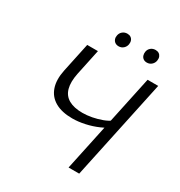

<svg xmlns="http://www.w3.org/2000/svg" viewBox="-191 -961 1026 1094"><g transform="rotate(30 322.0 -414.0)"><path d="M419.8 0 559.8 -658H629.7L489.7 0ZM297.7 -252.6Q228.9 -252.6 184.8 -277.7Q140.7 -302.7 124.3 -350.5Q107.8 -398.3 121.8 -465.6L162.6 -658H233.1L197.2 -488.5Q184.9 -428.6 195.8 -388.5Q206.6 -348.5 241.3 -328.7Q275.9 -309 331.9 -309Q360.7 -309 393.7 -315.2Q426.6 -321.5 456.6 -332.7Q486.6 -344 505 -358.4L530.8 -329.7Q502.2 -306.1 462.1 -288.6Q422 -271.1 379 -261.9Q336 -252.6 297.7 -252.6ZM321 -740.5Q307.3 -740.5 297.6 -747Q287.9 -753.6 283.8 -765Q279.6 -776.3 282.4 -789.5Q285.6 -806.7 298.5 -817.4Q311.3 -828.1 329.2 -828.1Q342.8 -828.1 352 -822Q361.2 -816 365.3 -805.2Q369.5 -794.5 367.3 -780.7Q364.5 -763.5 351.7 -752Q338.8 -740.5 321 -740.5ZM506.6 -740.5Q492.9 -740.5 483.5 -747Q474.1 -753.6 470.2 -765Q466.4 -776.3 468.5 -789.5Q471.3 -806.7 484.1 -817.4Q496.9 -828.1 514.8 -828.1Q528.5 -828.1 537.6 -822Q546.8 -816 551 -805.2Q555.1 -794.5 552.9 -780.7Q550.2 -763.5 537.3 -752Q524.5 -740.5 506.6 -740.5Z"/></g></svg>

Font: Ysabeau
Style: Bold Italic
Weight: 700
Italic angle: -12°
Designer: Christian Thalmann (Catharsis Fonts)
Version: Version 2.002